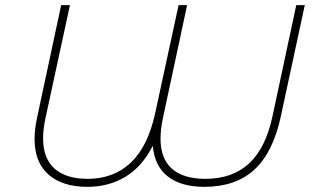

<svg xmlns="http://www.w3.org/2000/svg" viewBox="-20 -720 1236 744"><path d="M1161 -700 1068 -268Q1038 -129 965.5 -62.5Q893 4 772 4Q682 4 630.5 -36Q579 -76 572 -155Q531 -74 466 -35Q401 4 319 4Q222 4 168 -43.5Q114 -91 114 -181Q114 -218 123 -261L217 -700H251L156 -261Q147 -219 147 -184Q147 -106 191.5 -66.5Q236 -27 320 -27Q420 -27 486.5 -89.5Q553 -152 581 -280L672 -700H705L611 -261Q602 -218 602 -183Q602 -105 646.5 -66Q691 -27 776 -27Q881 -27 945.5 -87Q1010 -147 1036 -270L1128 -700Z"/></svg>

Font: Montserrat Alternates ExLight
Style: Italic
Weight: 275
Italic angle: -11.3°
Designer: Julieta Ulanovsky
Foundry: Julieta Ulanovsky
Version: Version 7.200